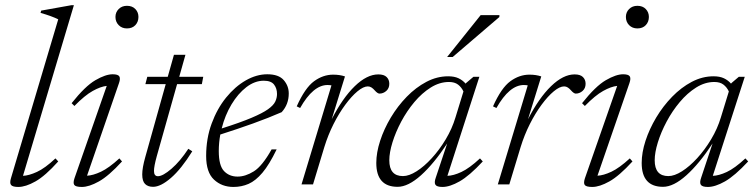

<svg xmlns="http://www.w3.org/2000/svg" viewBox="-20 -730 2994 760"><path d="M210.5 -653.5Q184.5 -666.5 140.5 -679L143 -688L263 -709.5H272.5L71 -34Q94.5 -35 126.2 -49.5Q158 -64 199.5 -103L210.5 -91Q159 -33.5 120.2 -11.8Q81.5 10 52.5 10Q30 10 23.8 2.2Q17.5 -5.5 23.5 -25Z M437 -663Q437 -681.5 449.8 -694.2Q462.5 -707 482.5 -707Q503.5 -707 515.8 -694.2Q528 -681.5 528 -663Q528 -643.5 515.8 -630.5Q503.5 -617.5 482.5 -617.5Q462.5 -617.5 449.8 -630.5Q437 -643.5 437 -663ZM275 -25 402.5 -390Q378.5 -387.5 347 -370Q315.5 -352.5 274.5 -310.5L263.5 -321.5Q317 -389 357.5 -412.5Q398 -436 426 -436Q447 -436 452.2 -427.8Q457.5 -419.5 451 -401L324.5 -34.5Q348 -35.5 379.5 -50.2Q411 -65 452.5 -103L463 -91Q410.5 -33.5 371.5 -11.8Q332.5 10 304 10Q279.5 10 274 2Q268.5 -6 275 -25Z M600.5 -111.5Q589.5 -71.5 589.5 -53.5Q589.5 -32.5 605 -32.5Q624.5 -32.5 658.8 -62Q693 -91.5 725.5 -141L741 -131Q697.5 -61 656.8 -25.8Q616 9.5 586 9.5Q565.5 9.5 554.2 -1.8Q543 -13 543 -39.5Q543 -65.5 555 -108L636 -397H555.5L563 -426H644L668.5 -513H714L689.5 -426H784.5L779 -397H681Z M1075 -138.5Q1046 -78.5 1019 -46.5Q992 -14.5 964 -2.2Q936 10 904 10Q858 10 827 -19Q796 -48 796 -112.5Q796 -182 817.8 -241Q839.5 -300 875 -343.8Q910.5 -387.5 953 -411.8Q995.5 -436 1038 -436Q1083 -436 1103 -413Q1123 -390 1123 -360Q1123 -317 1095 -286Q1043.5 -263.5 981.5 -241.2Q919.5 -219 852 -197.5Q846 -164.5 846 -132Q846 -74.5 866.8 -52.8Q887.5 -31 920.5 -31Q951.5 -31 984.8 -51.8Q1018 -72.5 1055 -138.5ZM1024 -410.5Q988.5 -410.5 955.2 -385Q922 -359.5 896.2 -316.5Q870.5 -273.5 857.5 -221.5Q931.5 -245 975.2 -263.5Q1019 -282 1040.8 -297.5Q1062.5 -313 1069.5 -327.8Q1076.5 -342.5 1076.5 -358Q1076.5 -380 1064.8 -395.2Q1053 -410.5 1024 -410.5Z M1292 -392Q1289.5 -392.5 1286 -393Q1282.5 -393.5 1276.5 -393.5Q1219.5 -393.5 1168 -302.5L1154.5 -309Q1187.5 -382.5 1223.2 -408.5Q1259 -434.5 1298.5 -434.5Q1325 -434.5 1345.5 -427.5L1293 -258Q1336 -342 1384.2 -388.8Q1432.5 -435.5 1477.5 -435.5Q1500 -435.5 1510.5 -425Q1521 -414.5 1521 -398.5Q1521 -380.5 1509 -370Q1497 -359.5 1482 -359.5Q1474.5 -359.5 1463 -372.5Q1457.5 -379 1450.8 -383.5Q1444 -388 1436 -388Q1418.5 -388 1395 -368.5Q1371.5 -349 1346.8 -315.5Q1322 -282 1300.2 -238.8Q1278.5 -195.5 1264 -148.5L1219 0H1173.5Z M1705 -27 1750 -162Q1697.5 -82 1646.5 -36.2Q1595.5 9.5 1554 9.5Q1469.5 9.5 1469.5 -85Q1469.5 -126 1484.8 -172.8Q1500 -219.5 1527 -264.8Q1554 -310 1590 -347Q1626 -384 1667.8 -406Q1709.5 -428 1754 -428Q1778.5 -428 1795 -420.2Q1811.5 -412.5 1823.5 -398.5L1824 -400.5L1854 -426H1877.5L1751 -34Q1774.5 -34.5 1806.2 -49.2Q1838 -64 1880 -103L1891 -91Q1838 -34 1799.2 -12Q1760.5 10 1731.5 10Q1709 10 1703.5 1.2Q1698 -7.5 1705 -27ZM1521 -95.5Q1521 -33 1575 -33Q1599 -33 1629 -52Q1659 -71 1689.2 -104Q1719.5 -137 1744.5 -178.8Q1769.5 -220.5 1783 -265.5L1814.5 -368Q1806.5 -385 1793 -395.2Q1779.5 -405.5 1757 -405.5Q1720 -405.5 1685 -383.5Q1650 -361.5 1620.2 -326Q1590.5 -290.5 1568.2 -248.8Q1546 -207 1533.5 -166.5Q1521 -126 1521 -95.5ZM1750 -504.5 1882.5 -670H1957L1956.5 -662.5L1772 -504.5Z M2069 -392Q2066.5 -392.5 2063 -393Q2059.5 -393.5 2053.5 -393.5Q1996.5 -393.5 1945 -302.5L1931.5 -309Q1964.5 -382.5 2000.2 -408.5Q2036 -434.5 2075.5 -434.5Q2102 -434.5 2122.5 -427.5L2070 -258Q2113 -342 2161.2 -388.8Q2209.5 -435.5 2254.5 -435.5Q2277 -435.5 2287.5 -425Q2298 -414.5 2298 -398.5Q2298 -380.5 2286 -370Q2274 -359.5 2259 -359.5Q2251.5 -359.5 2240 -372.5Q2234.5 -379 2227.8 -383.5Q2221 -388 2213 -388Q2195.5 -388 2172 -368.5Q2148.5 -349 2123.8 -315.5Q2099 -282 2077.2 -238.8Q2055.5 -195.5 2041 -148.5L1996 0H1950.5Z M2457.5 -663Q2457.5 -681.5 2470.2 -694.2Q2483 -707 2503 -707Q2524 -707 2536.2 -694.2Q2548.5 -681.5 2548.5 -663Q2548.5 -643.5 2536.2 -630.5Q2524 -617.5 2503 -617.5Q2483 -617.5 2470.2 -630.5Q2457.5 -643.5 2457.5 -663ZM2295.5 -25 2423 -390Q2399 -387.5 2367.5 -370Q2336 -352.5 2295 -310.5L2284 -321.5Q2337.5 -389 2378 -412.5Q2418.5 -436 2446.5 -436Q2467.5 -436 2472.8 -427.8Q2478 -419.5 2471.5 -401L2345 -34.5Q2368.5 -35.5 2400 -50.2Q2431.5 -65 2473 -103L2483.5 -91Q2431 -33.5 2392 -11.8Q2353 10 2324.5 10Q2300 10 2294.5 2Q2289 -6 2295.5 -25Z M2755.5 -27 2800.5 -162Q2748 -82 2697 -36.2Q2646 9.5 2604.5 9.5Q2520 9.5 2520 -85Q2520 -126 2535.2 -172.8Q2550.5 -219.5 2577.5 -264.8Q2604.5 -310 2640.5 -347Q2676.5 -384 2718.2 -406Q2760 -428 2804.5 -428Q2829 -428 2845.5 -420.2Q2862 -412.5 2874 -398.5L2874.5 -400.5L2904.5 -426H2928L2801.5 -34Q2825 -34.5 2856.8 -49.2Q2888.5 -64 2930.5 -103L2941.5 -91Q2888.5 -34 2849.8 -12Q2811 10 2782 10Q2759.5 10 2754 1.2Q2748.5 -7.5 2755.5 -27ZM2571.5 -95.5Q2571.5 -33 2625.5 -33Q2649.5 -33 2679.5 -52Q2709.5 -71 2739.8 -104Q2770 -137 2795 -178.8Q2820 -220.5 2833.5 -265.5L2865 -368Q2857 -385 2843.5 -395.2Q2830 -405.5 2807.5 -405.5Q2770.5 -405.5 2735.5 -383.5Q2700.5 -361.5 2670.8 -326Q2641 -290.5 2618.8 -248.8Q2596.5 -207 2584 -166.5Q2571.5 -126 2571.5 -95.5Z"/></svg>

Font: Newsreader 16pt Light
Style: Italic
Weight: 300
Italic angle: -17°
Designer: Hugues Gentile
Foundry: Production Type
Version: Version 1.003; ttfautohint (v1.8.3)